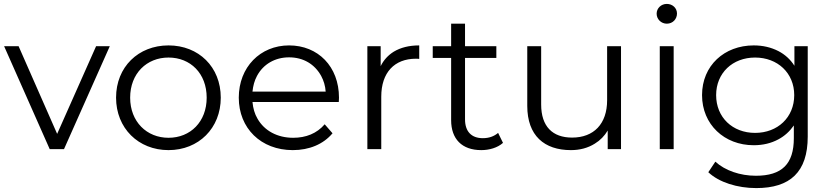

<svg xmlns="http://www.w3.org/2000/svg" viewBox="-20 -762 4246 981"><path d="M307 0 541 -526H471L272 -78L75 -526H1L234 0Z M841 5C995 5 1108 -107 1108 -263C1108 -420 995 -530 841 -530C687 -530 573 -420 573 -263C573 -107 687 5 841 5ZM841 -58C730 -58 645 -140 645 -263C645 -387 730 -468 841 -468C953 -468 1036 -387 1036 -263C1036 -140 953 -58 841 -58Z M1476 5C1560 5 1632 -25 1679 -81L1639 -127C1599 -80 1543 -58 1478 -58C1397 -58 1331 -94 1296 -155C1281 -180 1273 -209 1270 -241H1711C1711 -249 1712 -258 1712 -263C1712 -422 1605 -530 1457 -530C1310 -530 1200 -419 1200 -263C1200 -107 1313 5 1476 5ZM1270 -294C1273 -323 1280 -350 1293 -374C1325 -434 1385 -469 1457 -469C1530 -469 1588 -434 1621 -374C1634 -350 1642 -323 1644 -294Z M1928 0V-268C1928 -392 1996 -462 2105 -462C2110 -462 2115 -462 2122 -461V-530C2070 -530 2027 -519 1992 -498C1963 -480 1940 -455 1925 -424V-526H1857V0Z M2439 5C2480 5 2522 -7 2550 -32L2525 -83C2504 -65 2478 -56 2447 -56C2388 -56 2356 -91 2356 -152V-466H2516V-526H2356V-641H2285V-526H2191V-466H2285V-148C2285 -52 2340 5 2439 5Z M2897 5C2943 5 2984 -6 3019 -28C3047 -45 3069 -68 3085 -95V0H3153V-526H3082V-250C3082 -129 3014 -59 2903 -59C2803 -59 2745 -116 2745 -228V-526H2674V-221C2674 -69 2761 5 2897 5Z M3387 -641C3418 -641 3439 -665 3439 -693C3439 -721 3416 -742 3387 -742C3358 -742 3335 -720 3335 -692C3335 -664 3358 -641 3387 -641ZM3422 0V-526H3351V0Z M3844 199C4017 199 4107 117 4107 -64V-526H4039V-426C4018 -459 3990 -484 3957 -501C3920 -520 3878 -530 3831 -530C3681 -530 3567 -427 3567 -276C3567 -126 3681 -20 3831 -20C3878 -20 3920 -30 3957 -50C3989 -67 4015 -91 4036 -121V-56C4036 76 3975 136 3842 136C3761 136 3684 109 3635 64L3599 118C3654 170 3748 199 3844 199ZM3838 -83C3723 -83 3639 -162 3639 -276C3639 -389 3723 -468 3838 -468C3953 -468 4038 -389 4038 -276C4038 -162 3953 -83 3838 -83Z"/></svg>

Font: Montserrat Z
Style: Regular
Weight: 400
Designer: Julieta Ulanovsky
Foundry: Julieta Ulanovsky
Version: Version 8.000